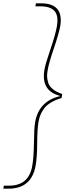

<svg xmlns="http://www.w3.org/2000/svg" viewBox="-99 -949 414 1154"><path d="M275 -384 271 -360Q231 -348 203 -330Q175 -312 161 -290Q147 -268 141.5 -252Q136 -236 132 -214Q125 -173 124.5 -87Q124 -1 115 47Q90 185 -48 185H-79L-76 167H-45Q75 167 95 47Q104 -4 105 -91.5Q106 -179 112 -214Q134 -341 261 -371V-373Q146 -403 168 -530Q174 -565 204 -652.5Q234 -740 243 -791Q254 -855 228.5 -883Q203 -911 145 -911H114L117 -929H148Q286 -929 263 -791Q254 -744 224.5 -657.5Q195 -571 188 -530Q184 -508 184 -492Q184 -476 190 -454Q196 -432 217.5 -414Q239 -396 275 -384Z"/></svg>

Font: Poppins Thin
Style: Italic
Weight: 250
Italic angle: -10°
Designer: Ninad Kale (Devanagari), Jonny Pinhorn (Latin)
Foundry: Indian Type Foundry
Version: Version 3.200;PS 1.000;hotconv 16.6.54;makeotf.lib2.5.65590